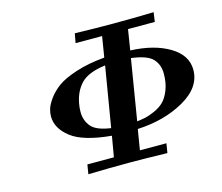

<svg xmlns="http://www.w3.org/2000/svg" viewBox="-98 -814 1090 943"><g transform="rotate(-15 447.0 -343.0)"><path d="M136.2 -321.8Q136.2 -337.9 141.6 -357.9Q147 -377.9 168 -407.5Q189 -437 221.9 -460.9Q254.9 -484.9 317.9 -505.4Q380.9 -525.9 463.9 -533.2L481 -638.2H346.2L355 -686Q452.1 -683.1 548.8 -683.1Q651.9 -683.1 755.9 -686L749 -638.2H612.8L596.2 -534.2Q716.3 -529.3 793.7 -483.2Q871.1 -437 871.1 -362.8Q871.1 -272.9 769.5 -215.6Q668 -158.2 532.2 -151.9L515.1 -47.9H649.9L642.1 0Q518.1 -2.9 451.2 -2.9Q345.2 -2.9 240.2 0L248 -47.9H382.8L400.9 -152.8Q257.8 -166 197 -213.4Q136.2 -260.7 136.2 -321.8ZM282.2 -305.2Q282.2 -262.2 307.6 -231.2Q333 -200.2 407.2 -189.9V-190.9L458 -495.1Q370.1 -483.9 333.5 -445.6Q296.9 -407.2 286.1 -347.2Q282.2 -328.1 282.2 -305.2ZM539.1 -189Q564 -191.9 583 -196Q602.1 -200.2 631.1 -213.1Q660.2 -226.1 679.2 -245.1Q698.2 -264.2 712.2 -299.6Q726.1 -335 726.1 -381.8Q726.1 -427.7 698.5 -457.3Q670.9 -486.8 589.8 -497.1Z"/></g></svg>

Font: CMU Serif Extra
Style: BoldSlanted
Weight: 700
Italic angle: -9.46001°
Version: Version 0.7.0